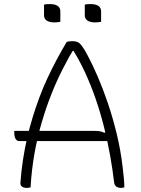

<svg xmlns="http://www.w3.org/2000/svg" viewBox="-20 -912 690 942"><path d="M50 -270H435Q459 -270 470 -268Q481 -266 491 -261L531 -264V-220H74Q66 -220 60.5 -225.5Q55 -231 52.5 -240Q50 -249 50 -260ZM130 7Q126 8 122 9Q118 10 110 10Q104 10 97 8Q90 6 85 1Q80 -4 80 -13Q84 -71 92.5 -126.5Q101 -182 113 -234.5Q125 -287 140.5 -337.5Q156 -388 174 -436Q192 -484 213.5 -530Q235 -576 258.5 -620Q282 -664 307 -706Q312 -708 319.5 -709Q327 -710 337 -710Q350 -710 360 -706Q370 -702 382 -686.5Q394 -671 411 -638Q434 -595 459.5 -536Q485 -477 509 -406.5Q533 -336 552.5 -256Q572 -176 582 -90Q585 -66 587.5 -39.5Q590 -13 590 7Q586 8 582.5 9Q579 10 574 10Q566 10 558.5 7.5Q551 5 546 -1Q541 -7 540 -16Q533 -77 521 -145Q509 -213 491.5 -284Q474 -355 450 -425Q426 -495 395 -561.5Q364 -628 325 -687L371 -662H305L351 -687Q318 -633 287.5 -573Q257 -513 231 -447Q205 -381 184 -309Q163 -237 149 -158Q135 -79 130 7ZM196 -889Q202 -891 209.5 -891.5Q217 -892 226 -892Q242 -892 253 -888Q264 -884 270 -876Q276 -868 276 -857V-805Q270 -804 262.5 -803Q255 -802 246 -802Q231 -802 219.5 -806Q208 -810 202 -818Q196 -826 196 -837ZM396 -889Q402 -891 409.5 -891.5Q417 -892 426 -892Q442 -892 453 -888Q464 -884 470 -876Q476 -868 476 -857V-805Q470 -804 462.5 -803Q455 -802 446 -802Q431 -802 419.5 -806Q408 -810 402 -818Q396 -826 396 -837Z"/></svg>

Font: Recursive Casual Light
Style: Regular
Weight: 300
Version: Version 1.047